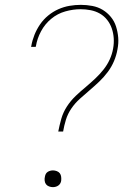

<svg xmlns="http://www.w3.org/2000/svg" viewBox="-20 -763 540 791"><path d="M220 -221Q225 -247 232.5 -273.5Q240 -300 255.5 -324Q271 -348 292 -368Q313 -388 335 -406L336 -407Q355 -423 373 -440Q391 -457 406.5 -476.5Q422 -496 432 -518Q442 -540 446 -563Q450 -585 448.5 -606Q447 -627 440.5 -646Q434 -665 421.5 -681Q409 -697 391.5 -707Q374 -717 353.5 -721Q333 -725 312 -725Q281 -725 249 -716Q217 -707 191 -685.5Q165 -664 149 -634Q133 -604 128 -573L127 -570H108L109 -574Q113 -597 122 -619.5Q131 -642 145 -662.5Q159 -683 178.5 -699Q198 -715 220.5 -725Q243 -735 266.5 -739Q290 -743 313 -743Q337 -743 360.5 -738.5Q384 -734 403 -722.5Q422 -711 436.5 -693.5Q451 -676 458 -654Q465 -632 467 -608.5Q469 -585 464 -560Q460 -536 450 -512Q440 -488 424 -466.5Q408 -445 388.5 -426.5Q369 -408 349 -391Q329 -374 309 -356Q289 -338 274 -316Q259 -294 251.5 -269.5Q244 -245 240 -221ZM198 8Q190 8 182 5Q174 2 169.5 -4Q165 -10 164 -18.5Q163 -27 165 -35Q166 -41 168.5 -46Q171 -51 176 -54.5Q181 -58 187 -59.5Q193 -61 198 -61Q206 -61 214 -58Q222 -55 226.5 -49Q231 -43 232 -34.5Q233 -26 232 -18Q231 -12 228 -7Q225 -2 220 1.5Q215 5 209 6.5Q203 8 198 8Z"/></svg>

Font: Iosevka Term Curly Thin
Style: Italic
Weight: 100
Italic angle: -9°
Designer: Belleve Invis
Foundry: Belleve Invis
Version: Version 32.3.0